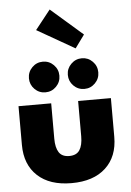

<svg xmlns="http://www.w3.org/2000/svg" viewBox="-60 -941 680 998"><g transform="rotate(-5 280.0 -442.5)"><path d="M354.5 -684 158 -796.5 237.5 -897 404 -752ZM122.2 -606.5Q145.5 -630 178.5 -630Q211.5 -630 234.8 -606.5Q258 -583 258 -550Q258 -517 234.8 -493.5Q211.5 -470 178.5 -470Q145.5 -470 122.2 -493.5Q99 -517 99 -550Q99 -583 122.2 -606.5ZM382 -630Q414.5 -630 437.8 -606.5Q461 -583 461 -550Q461 -517 437.8 -493.5Q414.5 -470 382 -470Q348.5 -470 325.2 -493.5Q302 -517 302 -550Q302 -583 325.5 -606.5Q349 -630 382 -630ZM203 -226Q203 -179.5 219.2 -154.5Q235.5 -129.5 273 -129.5Q311 -129.5 327.2 -154.5Q343.5 -179.5 343.5 -226V-410.5H514.5V-208.5Q514.5 -105.5 451 -46.8Q387.5 12 273 12Q159 12 95.8 -46.8Q32.5 -105.5 32.5 -208.5V-410.5H203Z"/></g></svg>

Font: League Spartan ExtraBold
Style: Regular
Weight: 800
Foundry: The League of Moveable Type
Version: Version 2.002